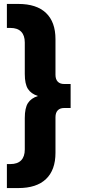

<svg xmlns="http://www.w3.org/2000/svg" viewBox="-20 -762 431 976"><path d="M339 -335V-213H306Q285 -213 273.5 -201Q262 -189 262 -166V15Q262 102 214 148Q166 194 73 194H15V72H33Q69 72 87.5 53Q106 34 106 -2V-162Q106 -213 122 -238Q138 -263 173 -274Q138 -285 122 -310Q106 -335 106 -386V-546Q106 -582 87.5 -601Q69 -620 33 -620H15V-742H73Q166 -742 214 -696Q262 -650 262 -563V-382Q262 -359 273.5 -347Q285 -335 306 -335Z"/></svg>

Font: APTA Sans Regular
Style: Bold Italic
Weight: 700
Version: Version 7.200